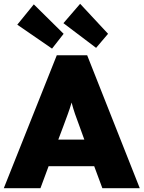

<svg xmlns="http://www.w3.org/2000/svg" viewBox="-32 -991 756 1011"><path d="M-12 0 267 -700H427L704 0H507L464 -116H224L181 0ZM301 -325 275 -256H412L387 -325Q373 -362 363 -391Q353 -420 345 -451Q336 -420 325.5 -391.5Q315 -363 301 -325ZM474 -739 302 -869 390 -971 537 -813ZM242 -735 59 -861 146 -968 303 -813Z"/></svg>

Font: Lexend ExtraBold
Style: Regular
Weight: 800
Designer: Bonnie Shaver-Troup, Thomas Jockin
Foundry: Lexend
Version: Version 1.007; ttfautohint (v1.8.3)